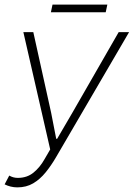

<svg xmlns="http://www.w3.org/2000/svg" viewBox="-27 -798 578 830"><path d="M48 12Q33 12 19 8.5Q5 5 -7 -1L13 -39Q30 -29 50 -29Q90 -29 118 -52Q146 -75 165 -109L190 -152L74 -659H117L194 -311L216 -198H220L286 -311L486 -659H531L215 -118Q194 -82 170 -52.5Q146 -23 116.5 -5.5Q87 12 48 12ZM193 -745 200 -778H437L430 -745Z"/></svg>

Font: Source Sans 3 Light
Style: Italic
Weight: 300
Italic angle: -11°
Designer: Paul D. Hunt
Foundry: Adobe
Version: Version 3.046;hotconv 1.0.118;makeotfexe 2.5.65603